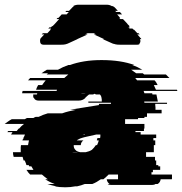

<svg xmlns="http://www.w3.org/2000/svg" viewBox="-74 -785 773 815"><path d="M569 -54V-44H656V-27Q656 -25 655 -24H608Q606 -10 595 -4H586Q581 0 572 0H397Q388 0 383 -4H391Q381 -11 379 -24H427V-44H387Q382 -39 376.5 -34Q371 -29 365 -24H354Q336 -11 318 -4H286Q279 -1 270.5 1.5Q262 4 253 6H245Q235 8 224.5 9Q214 10 203 10Q191 10 179.5 9Q168 8 157 6H165Q155 4 145.5 1.5Q136 -1 127 -4H158Q136 -12 118 -24H129Q122 -29 116 -34Q110 -39 104 -44H54L45 -54Q44 -56 42 -59Q40 -62 38 -64H68Q66 -68 63.5 -71.5Q61 -75 59 -79H50Q50 -80 48 -84H39L36 -89H37L31 -104H26Q25 -108 24 -111.5Q23 -115 22 -119H-16Q-19 -130 -19 -139H14V-149Q14 -154 14 -159.5Q14 -165 15 -169H45Q46 -174 47 -179.5Q48 -185 49 -189H21L23 -194H24L26 -199H25Q27 -203 29 -206.5Q31 -210 32 -214H-27L-21 -224H-43Q-40 -227 -39 -229H-3Q-1 -231 1 -234Q3 -237 5 -239H7Q17 -251 28 -259H-54Q-47 -264 -39.5 -269.5Q-32 -275 -24 -279H31L40 -284H68Q70 -286 73 -287Q76 -288 78 -289H90Q108 -298 129 -304H190Q204 -309 218.5 -312.5Q233 -316 249 -319H224L240 -322L346 -339V-344H397V-349H301V-354H358Q358 -359 358 -362.5Q358 -366 357 -369Q356 -378 350 -384H333Q332 -385 328 -387L321 -384H304Q300 -381 296 -377.5Q292 -374 287 -369H288Q277 -358 260 -358H90Q75 -358 70 -369H69Q66 -374 67 -380V-384H83Q84 -386 84 -389H20Q20 -393 22 -399H166Q166 -400 168 -404H79Q82 -414 88 -424H105Q108 -429 112 -434Q116 -439 120 -444H45L54 -454H199Q203 -458 207.5 -461.5Q212 -465 216 -469H124L130 -474H102Q107 -478 113 -481.5Q119 -485 125 -489H172Q193 -501 216 -509H223Q250 -519 283.5 -524.5Q317 -530 357 -530Q439 -530 496 -509H488Q499 -505 509.5 -500Q520 -495 530 -489H483L504 -474H532L538 -469H630L645 -454H500Q502 -452 504 -449Q506 -446 508 -444H582Q586 -440 589.5 -434.5Q593 -429 595 -424H579L588 -404H677Q679 -400 679 -399H535Q537 -397 537.5 -394Q538 -391 539 -389H572Q572 -388 572.5 -387Q573 -386 573 -384H590L596 -354H538Q538 -353 538.5 -352Q539 -351 539 -349H635V-344H585V-339Q586 -334 586 -329Q586 -324 586 -319H612V-304H550V-289H539V-284H512V-279H457V-259H539V-239H537V-229H501V-224H523V-214H589V-199H577V-189H585V-169H579V-139H546V-119H584V-104H589V-84H598V-79H606V-64H575V-54ZM279 -390Q272 -390 269 -389H290Q287 -390 279 -390ZM286 -216 277 -214H286ZM252 -189H280Q269 -181 269 -169H239V-166Q239 -156 246 -149Q251 -142 266 -139H290Q305 -142 316 -149Q325 -157 333 -169H338Q340 -174 342 -178.5Q344 -183 345 -189H337Q337 -191 337.5 -192Q338 -193 338 -194H339V-199H351Q352 -203 352 -206.5Q352 -210 352 -214H335L286 -203Q282 -202 278.5 -201Q275 -200 272 -199Q269 -198 266 -197Q263 -196 261 -194H260Q258 -193 256 -192Q254 -191 252 -189ZM257 -139H232Q236 -138 244 -138Q247 -138 250.5 -138Q254 -138 257 -139ZM520 -619Q522 -615 522 -611Q522 -604 517 -599H519Q516 -595 508 -595H442Q434 -595 425.5 -595.5Q417 -596 409 -599H407L400 -602L362 -619H368L324 -639H334L324 -644H298L287 -639H298L254 -619H255L218 -602L211 -599Q203 -596 194.5 -595.5Q186 -595 178 -595H112Q104 -595 100 -599Q96 -603 96 -611Q96 -617 97 -619Q97 -621 100 -624L114 -639H103L108 -644H127L141 -659H139L143 -664H131L136 -669H142L147 -674H149L159 -684L177 -704H166L170 -709H174L188 -724H209L218 -734H203L208 -739H219L226 -746Q230 -751 233.5 -754Q237 -757 240 -759H236Q247 -765 259 -765H379Q391 -765 401 -759H405Q409 -757 412.5 -754Q416 -751 420 -746L426 -739H415L419 -734H435L444 -724H423L436 -709H432L437 -704H448L467 -684H466L476 -674H473L478 -669H471L476 -664H488L493 -659H495L509 -644H514L519 -639H509L522 -624Q524 -623 526 -619Z"/></svg>

Font: Rubik Glitch
Style: Regular
Weight: 400
Designer: Hubert and Fischer, NaN
Foundry: Hubert and Fischer, NaN
Version: Version 2.200